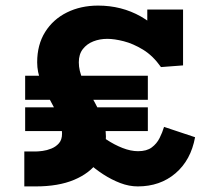

<svg xmlns="http://www.w3.org/2000/svg" viewBox="-20 -654 725 687"><path d="M67 13V-112H108Q117 -112 132.5 -114Q148 -116 164 -122.5Q180 -129 191 -141.5Q202 -154 202 -176Q202 -206 188.5 -237Q175 -268 157.5 -299Q140 -330 126.5 -363Q113 -396 113 -431Q113 -494 141.5 -539.5Q170 -585 219.5 -609.5Q269 -634 331 -634Q415 -634 484 -595Q553 -556 606 -476L507 -480V-620H635V-420L556 -414Q527 -455 491.5 -476.5Q456 -498 422.5 -506.5Q389 -515 364 -515Q337 -515 314 -506Q291 -497 276.5 -478.5Q262 -460 262 -431Q262 -401 276.5 -369Q291 -337 310.5 -303Q330 -269 344.5 -234.5Q359 -200 359 -166Q359 -116 330 -75Q301 -34 245 -10.5Q189 13 108 13ZM70 -185V-270H509V-185ZM473 13Q442 13 410.5 1Q379 -11 349 -30.5Q319 -50 294.5 -73Q270 -96 253 -119L266 -242Q283 -220 307.5 -197Q332 -174 360.5 -155Q389 -136 418.5 -124.5Q448 -113 474 -113Q505 -113 523 -126.5Q541 -140 551 -160Q561 -180 567 -200L678 -163Q663 -81 608 -34Q553 13 473 13ZM70 -297V-383H509V-297Z"/></svg>

Font: BioRhyme ExtraBold ExtraBold
Style: Regular
Weight: 800
Version: Version 1.600;gftools[0.9.33]